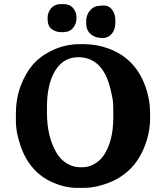

<svg xmlns="http://www.w3.org/2000/svg" viewBox="-20 -884 778 920"><path d="M205.1 -372.1V-341.3Q205.1 -230 250.5 -152.3Q269.5 -119.6 300 -101.1Q330.6 -82.5 365.2 -82.5H372.6Q404.8 -82.5 432.6 -98.4Q460.4 -114.3 478.5 -141.6Q522.9 -210 522.9 -321.3V-352.1Q522 -367.2 522 -387.7Q521.5 -408.2 508.8 -460Q471.7 -609.4 355.5 -609.9Q283.7 -609.9 244.4 -545.2Q205.1 -480.5 205.1 -372.1ZM284.2 -730H279.3L274.9 -729.5L272.5 -730Q248 -730 228 -744.4Q208 -758.8 208 -794.4V-796.9Q208 -824.7 225.1 -844.5Q242.2 -864.3 270.5 -864.3H284.7Q314 -864.3 330.3 -845.2Q346.7 -826.2 346.7 -798.1Q346.7 -770 330.3 -750.5Q314 -731 291 -731Q286.1 -730 284.2 -730ZM479 -857.4Q502.9 -857.4 517.8 -836.4Q532.7 -815.4 532.7 -787.1V-776.9Q532.7 -742.2 515.4 -721.9Q498 -701.7 470.2 -701.7L467.8 -702.1Q436 -702.1 414.6 -720.5Q393.1 -738.8 393.1 -772V-784.7Q393.1 -813 411.9 -834.5Q430.7 -856 456.1 -856L468.8 -857.4ZM56.2 -305.7V-340.3Q56.2 -411.1 79.1 -472.4Q102.1 -533.7 138.4 -575.4Q174.8 -617.2 235.1 -644.8Q295.4 -672.4 361.3 -672.4H384.3Q445.3 -671.9 502.9 -650.4Q620.6 -606 669.9 -487.3Q699.2 -416.5 699.2 -339.8V-316.9Q699.2 -252 674.8 -187.5Q627.4 -60.5 508.3 -11.2Q441.4 16.1 382.8 16.1H348.1Q347.2 16.1 346.2 16.1Q293.9 16.1 237.3 -7.8Q125.5 -54.7 80.6 -179.2Q56.2 -246.1 56.2 -305.7Z"/></svg>

Font: Averia Serif Libre
Style: Bold
Weight: 700
Version: Version 1.002